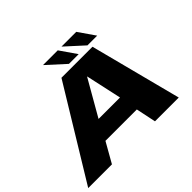

<svg xmlns="http://www.w3.org/2000/svg" viewBox="-192 -1085 1339 1339"><g transform="rotate(-45 478.0 -415.0)"><path d="M-14.5 0H219.5L303.5 -148H613L644 0H878.5L703.5 -676H397.5ZM377.5 -290 529.5 -555H531L589 -290ZM685.5 -707.5H781.5L697 -829.5H551.5ZM503 -707.5H599L514.5 -829.5H369Z"/></g></svg>

Font: Anybody Expanded ExtraBold
Style: Italic
Weight: 800
Width: 7
Italic angle: -10°
Version: Version 1.113;gftools[0.9.25]